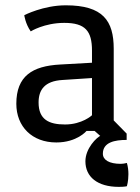

<svg xmlns="http://www.w3.org/2000/svg" viewBox="-20 -540 540 741"><path d="M309.6 82.5C309.6 142.6 356 181.2 438.5 181.2C461.9 181.2 469.7 178.7 469.7 178.7C469.7 178.7 475.6 159.7 475.6 132.3C475.6 118.7 474.1 103.5 469.7 88.9C461.4 90.8 454.1 92.3 446.3 92.3C400.9 92.3 377 77.1 377 53.2C377 8.8 423.3 0 468.8 0L371.6 -18.1C352.5 -10.7 309.6 33.2 309.6 82.5ZM43 -139.6C43 -51.3 104 9.8 197.3 9.8C277.3 9.8 314 -34.7 314 -34.7H345.2L384.3 0H468.8V-24.4L418.9 -75.2V-351.6C418.9 -460 377.4 -519.5 233.9 -519.5C147 -519.5 73.7 -481.4 73.7 -481.4C73.7 -481.4 77.6 -448.7 98.6 -418.9C98.6 -418.9 150.9 -451.7 228 -451.7C309.1 -451.7 335 -420.4 335 -344.7V-297.9L211.9 -291C105 -285.2 43 -246.6 43 -139.6ZM128.9 -144.5C128.9 -191.9 150.9 -227.5 222.2 -231.4L335 -238.8V-95.2C335 -95.2 297.4 -59.6 231 -59.6C169.4 -59.6 128.9 -78.1 128.9 -144.5Z"/></svg>

Font: Basic
Style: Regular
Weight: 400
Designer: Magnus Gaarde
Foundry: Magnus Gaarde
Version: Version 1.001